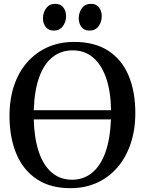

<svg xmlns="http://www.w3.org/2000/svg" viewBox="-20 -970 755 1001"><path d="M351 11Q243.5 12 171.8 -36Q100 -84 64.8 -169.2Q29.5 -254.5 29.5 -365.5Q29.5 -454.5 54 -525.8Q78.5 -597 123.8 -647.5Q169 -698 230.5 -724.8Q292 -751.5 366.5 -751.5Q473 -751.5 544 -705.8Q615 -660 650.2 -576.5Q685.5 -493 685.5 -381Q685.5 -292.5 661 -220.5Q636.5 -148.5 592 -97Q547.5 -45.5 486.2 -17.5Q425 10.5 351 11ZM356 -33Q414.5 -33 458.8 -68.2Q503 -103.5 528.8 -173.5Q554.5 -243.5 558.5 -347.5H156Q158.5 -250 181.8 -179.8Q205 -109.5 249 -71.2Q293 -33 356 -33ZM156 -395.5H559Q557.5 -492 533.8 -561.8Q510 -631.5 466 -669.5Q422 -707.5 358.5 -707.5Q299.5 -707.5 255.2 -673.2Q211 -639 185.2 -569.8Q159.5 -500.5 156 -395.5ZM260 -810.5Q233 -810.5 218.5 -829.2Q204 -848 204 -874.5Q204 -904.5 220.8 -927.2Q237.5 -950 267.5 -950H268.5Q296 -950 310.2 -931.2Q324.5 -912.5 324.5 -885.5Q324.5 -856.5 307.8 -833.5Q291 -810.5 261 -810.5ZM446 -810.5Q419 -810.5 404.8 -829.2Q390.5 -848 390.5 -874.5Q390.5 -904.5 407.2 -927.2Q424 -950 454 -950H455Q482 -950 496.2 -931.2Q510.5 -912.5 510.5 -885.5Q510.5 -856.5 494 -833.5Q477.5 -810.5 447 -810.5Z"/></svg>

Font: Merriweather 60pt Medium
Style: Regular
Weight: 500
Version: Version 2.100